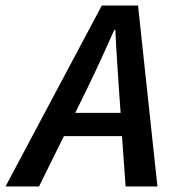

<svg xmlns="http://www.w3.org/2000/svg" viewBox="-77 -674 628 694"><path d="M243 -364C276 -432 305 -496 336 -566H340C343 -495 348 -430 352 -364L359 -266H195ZM-57 0H64L154 -182H364L377 0H492L422 -654H291Z"/></svg>

Font: Source Sans Pro Semibold
Style: Italic
Weight: 600
Italic angle: -11°
Designer: Paul D. Hunt
Foundry: Adobe Systems Incorporated
Version: Version 3.006;hotconv 1.0.111;makeotfexe 2.5.65597